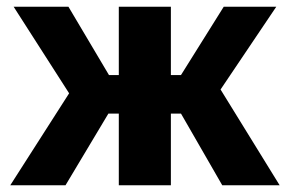

<svg xmlns="http://www.w3.org/2000/svg" viewBox="-20 -550 860 570"><path d="M10.5 0 185.2 -273 20.5 -530H183.2L303.5 -327.2H332.7V-530H487.3V-327.2H517.3L644.2 -530H800.2L634.8 -284.3L810.2 0H639.8L517.3 -212.8H487.3V0H332.7V-212.8H301.8L174.5 0Z"/></svg>

Font: Golos Text
Style: Regular
Weight: 400
Designer: A.Korolkova, Vitaly Kuzmin
Foundry: ParaType Ltd
Version: Version 2.004